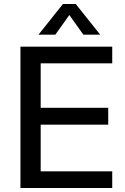

<svg xmlns="http://www.w3.org/2000/svg" viewBox="-20 -938 625 958"><path d="M82 0V-705H540V-622H183V-400H520V-316H183V-83H540V0ZM256 -765H172L294 -918H358L480 -765H396L326 -863Z"/></svg>

Font: wassup Sans
Style: Medium
Weight: 600
Version: Version 2.001